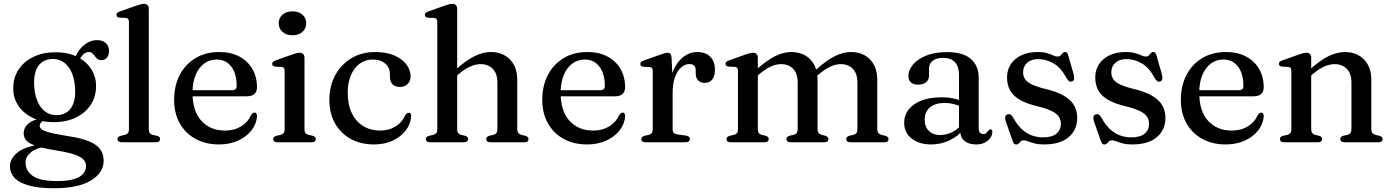

<svg xmlns="http://www.w3.org/2000/svg" viewBox="-20 -758 7418 1023"><path d="M342.4 -32.8Q271.8 -44 240 -53.1Q208.2 -62.1 199.9 -70.5Q191.6 -78.9 191.6 -87.3Q191.6 -97.2 199.2 -105.6Q206.8 -114 225.5 -122.7L211.8 -129.7Q171.2 -123.4 148.2 -110.8Q125.2 -98.1 115.7 -81.9Q106.2 -65.7 106.2 -47.9Q106.2 -26.5 119.7 -10.2Q133.3 6 171.6 19.2Q209.9 32.3 284.2 44.3Q345.3 54.2 378.7 66.1Q412.1 77.9 425.2 92.6Q438.3 107.2 438.3 126.1Q438.3 150.9 422.1 169Q405.9 187.2 372.1 196.9Q338.3 206.7 285.3 206.7Q192.4 206.7 154.2 179.1Q115.9 151.6 115.9 107.6Q115.9 77.8 144.2 54Q172.4 30.2 227.4 23.3L216.7 8.4Q113.8 21 73.3 54.4Q32.9 87.8 32.9 128.8Q32.9 161.9 56.1 188.2Q79.4 214.4 131.1 229.7Q182.8 245 268.2 245Q396 245 464.2 203.9Q532.3 162.8 532.3 98.4Q532.3 63.7 514.5 38.2Q496.7 12.8 455.3 -4.7Q413.8 -22.2 342.4 -32.8ZM366 -428 393.2 -422.3Q412.8 -457.8 425.2 -469.3Q437.6 -480.8 452.1 -480.8Q464.6 -480.8 471.9 -474.3Q479.2 -467.7 485.2 -459.2Q491.1 -450.7 498.9 -444.2Q506.7 -437.6 520.1 -437.6Q538.8 -437.6 549.9 -451.1Q560.9 -464.6 560.9 -487Q560.9 -513.5 543.2 -528.9Q525.4 -544.3 496.8 -544.3Q464.1 -544.3 434.3 -523Q404.5 -501.7 382.8 -459.1ZM491.8 -300Q491.8 -351 464.9 -391.7Q438 -432.3 389.7 -456Q341.3 -479.6 276.1 -479.6Q209.9 -479.6 158.9 -455.4Q107.9 -431.1 79.2 -387.8Q50.5 -344.4 50.5 -286.7Q50.5 -236.2 77.4 -195.3Q104.3 -154.4 152.9 -130.8Q201.5 -107.1 266.2 -107.1Q332.6 -107.1 383.5 -131.4Q434.4 -155.6 463.1 -199.1Q491.8 -242.6 491.8 -300ZM257.1 -443.6Q308.9 -445.6 341.7 -405.1Q374.5 -364.5 379.7 -292.6Q384.9 -223.4 360.1 -185Q335.3 -146.5 285 -144.5Q250.7 -143.3 224.3 -161.1Q197.8 -178.9 181.9 -213.4Q166 -247.9 162.4 -295.5Q159 -341.8 168.9 -374.4Q178.8 -407.1 201.3 -424.7Q223.7 -442.4 257.1 -443.6Z M772.8 -711.2V-69.9Q772.8 -56.2 777.9 -49.3Q783 -42.4 792.9 -39.8L815.3 -34.8Q824.4 -32.2 828.8 -27.9Q833.2 -23.5 833.2 -16.8Q833.2 -9.1 827.5 -4.6Q821.8 0 809.9 0H628.7Q617.1 0 611.5 -4.6Q606 -9.1 606 -16.8Q606 -23.2 610.2 -27.6Q614.5 -31.9 623.3 -34.5L646.9 -39.8Q656.8 -42.7 661.9 -49.3Q667 -55.9 667 -69.6V-639.7Q667 -651.2 663.2 -656.3Q659.4 -661.4 650.6 -662.4L616.8 -663.8Q608.1 -665.2 604.4 -668.8Q600.7 -672.5 600.7 -678.3Q600.7 -684.9 604.9 -689.2Q609.2 -693.5 620.6 -697.5L702.8 -726.7Q719.3 -732.7 729.3 -735.2Q739.2 -737.6 746.1 -737.6Q759.6 -737.6 766.2 -730.6Q772.8 -723.5 772.8 -711.2Z M1349.2 -292.9Q1349.2 -269.6 1335.5 -257.2Q1321.7 -244.9 1295.2 -244.9H975.3V-277.4H1215.9Q1241 -277.4 1241 -299.5Q1241 -366.1 1212.1 -403.4Q1183.2 -440.8 1134.6 -440.8Q1096.4 -440.8 1067.4 -419.1Q1038.4 -397.4 1022.1 -357.8Q1005.7 -318.1 1005.7 -264.5Q1005.7 -165.1 1053.5 -113.7Q1101.2 -62.3 1178.5 -62.3Q1228 -62.3 1264.5 -84.5Q1300.9 -106.7 1316.1 -143.2Q1322.5 -151.7 1326.9 -154.9Q1331.2 -158 1336.4 -158Q1343.4 -158 1346.5 -152.1Q1349.6 -146.1 1349.3 -137.9Q1346.3 -97 1319.5 -62.9Q1292.7 -28.8 1248 -8.6Q1203.2 11.6 1146.1 11.6Q1075.6 11.6 1021.8 -17.9Q968 -47.4 937.9 -100.9Q907.8 -154.4 907.8 -226.3Q907.8 -299.7 937 -357.1Q966.2 -414.4 1020.2 -447.6Q1074.2 -480.8 1148.4 -480.8Q1210 -480.8 1255.1 -456.9Q1300.2 -432.9 1324.7 -390.6Q1349.2 -348.3 1349.2 -292.9Z M1602.3 -450.5V-69.9Q1602.3 -56.2 1607.4 -49.3Q1612.5 -42.4 1622.4 -39.8L1644.8 -34.8Q1653.9 -32.2 1658.3 -27.9Q1662.7 -23.5 1662.7 -16.8Q1662.7 -9.1 1657 -4.6Q1651.3 0 1639.4 0H1458.2Q1446.6 0 1441 -4.6Q1435.5 -9.1 1435.5 -16.8Q1435.5 -23.2 1439.7 -27.6Q1444 -31.9 1452.8 -34.5L1476.4 -39.8Q1486.3 -42.7 1491.4 -49.3Q1496.5 -55.9 1496.5 -69.6V-379Q1496.5 -390.5 1492.7 -395.6Q1488.9 -400.7 1480.1 -401.7L1446.3 -403.1Q1437.6 -404.5 1433.9 -408.1Q1430.2 -411.8 1430.2 -417.6Q1430.2 -424.2 1434.4 -428.5Q1438.7 -432.8 1450.1 -436.8L1532.3 -466Q1548.8 -472 1558.8 -474.5Q1568.7 -476.9 1575.6 -476.9Q1589.1 -476.9 1595.7 -469.9Q1602.3 -462.8 1602.3 -450.5ZM1538.1 -570.1Q1505.5 -570.1 1485.3 -588Q1465.1 -605.9 1465.1 -634.1Q1465.1 -662.4 1485.3 -680Q1505.5 -697.5 1538.1 -697.5Q1571 -697.5 1591.4 -679.8Q1611.7 -662.1 1611.7 -634.1Q1611.7 -605.9 1591.4 -588Q1571 -570.1 1538.1 -570.1Z M2167.6 -350.3Q2167.6 -326.7 2151.9 -310.7Q2136.2 -294.7 2110.4 -294.7Q2085.2 -294.7 2071.4 -309.1Q2057.6 -323.5 2057.6 -347V-362.1Q2057.6 -397.3 2033 -419Q2008.4 -440.8 1965.4 -440.8Q1926.9 -440.8 1897 -419.1Q1867 -397.4 1849.9 -357.8Q1832.7 -318.1 1832.7 -264.5Q1832.7 -199.3 1855 -154.2Q1877.3 -109 1916.3 -85.7Q1955.3 -62.3 2005.3 -62.3Q2052.9 -62.3 2087.8 -84.3Q2122.7 -106.3 2137.7 -142Q2144.1 -150.5 2148.5 -153.7Q2152.8 -156.8 2158.3 -156.8Q2165.3 -156.8 2168.3 -151Q2171.2 -145.2 2170.9 -137.3Q2167.6 -96.4 2141.5 -62.5Q2115.3 -28.5 2071.9 -8.5Q2028.5 11.6 1972.9 11.6Q1902.4 11.6 1848.7 -17.9Q1795 -47.4 1764.9 -100.9Q1734.8 -154.4 1734.8 -226.3Q1734.8 -298.1 1765.3 -355.7Q1795.8 -413.2 1851 -447Q1906.3 -480.8 1980.7 -480.8Q2038.4 -480.8 2080.4 -462.8Q2122.3 -444.7 2145 -415Q2167.6 -385.2 2167.6 -350.3Z M2401.4 -344.1 2381.6 -364.1 2403.5 -383.2Q2463.8 -437.2 2508.8 -459Q2553.7 -480.8 2594.8 -480.8Q2658.5 -480.8 2697.3 -440.9Q2736 -401 2736 -332.8V-71.7Q2736 -57.1 2741.7 -49.8Q2747.4 -42.4 2757.9 -39.5L2778.8 -34.5Q2787.6 -31.9 2791.9 -27.6Q2796.1 -23.2 2796.1 -16.8Q2796.1 -9.1 2790.7 -4.6Q2785.3 0 2773.4 0H2594.2Q2570.7 0 2570.7 -17.6Q2570.7 -29.3 2586.3 -34.6L2609.5 -39.8Q2620.3 -42.6 2625.2 -50Q2630.2 -57.4 2630.2 -71.7V-316.6Q2630.2 -366.6 2605.4 -391.4Q2580.6 -416.3 2539.7 -416.3Q2514.5 -416.3 2485.4 -403.5Q2456.3 -390.7 2423.1 -362.6ZM2415.8 -711.2V-69.9Q2415.8 -56.2 2420.9 -49.4Q2426 -42.6 2435.9 -39.8L2457.9 -34.6Q2473.8 -29.3 2473.8 -17.6Q2473.8 0 2450.3 0H2271.7Q2260.1 0 2254.5 -4.6Q2249 -9.1 2249 -16.8Q2249 -23.2 2253.2 -27.6Q2257.5 -31.9 2266.3 -34.5L2289.9 -39.8Q2299.8 -42.7 2304.9 -49.3Q2310 -55.9 2310 -69.6V-639.7Q2310 -651.2 2306.2 -656.3Q2302.4 -661.4 2293.6 -662.4L2259.8 -663.8Q2251.1 -665.2 2247.4 -668.8Q2243.7 -672.5 2243.7 -678.3Q2243.7 -684.9 2247.9 -689.2Q2252.2 -693.5 2263.6 -697.5L2345.8 -726.7Q2361.7 -732.5 2371.8 -735.1Q2381.8 -737.6 2389.9 -737.6Q2402.8 -737.6 2409.3 -730.6Q2415.8 -723.5 2415.8 -711.2Z M3310.7 -292.9Q3310.7 -269.6 3297 -257.2Q3283.2 -244.9 3256.7 -244.9H2936.8V-277.4H3177.4Q3202.5 -277.4 3202.5 -299.5Q3202.5 -366.1 3173.6 -403.4Q3144.7 -440.8 3096.1 -440.8Q3057.9 -440.8 3028.9 -419.1Q2999.9 -397.4 2983.6 -357.8Q2967.2 -318.1 2967.2 -264.5Q2967.2 -165.1 3015 -113.7Q3062.7 -62.3 3140 -62.3Q3189.5 -62.3 3226 -84.5Q3262.4 -106.7 3277.6 -143.2Q3284 -151.7 3288.4 -154.9Q3292.7 -158 3297.9 -158Q3304.9 -158 3308 -152.1Q3311.1 -146.1 3310.8 -137.9Q3307.8 -97 3281 -62.9Q3254.2 -28.8 3209.5 -8.6Q3164.7 11.6 3107.6 11.6Q3037.1 11.6 2983.3 -17.9Q2929.5 -47.4 2899.4 -100.9Q2869.3 -154.4 2869.3 -226.3Q2869.3 -299.7 2898.5 -357.1Q2927.7 -414.4 2981.7 -447.6Q3035.7 -480.8 3109.9 -480.8Q3171.5 -480.8 3216.6 -456.9Q3261.7 -432.9 3286.2 -390.6Q3310.7 -348.3 3310.7 -292.9Z M3546.1 -261.3Q3546.1 -332.4 3567.2 -381.4Q3588.2 -430.4 3621.9 -455.6Q3655.6 -480.8 3693.6 -480.8Q3739.1 -480.8 3764.2 -455.8Q3789.3 -430.8 3789.3 -386.6Q3789.3 -352 3774.6 -334.2Q3759.9 -316.4 3736.5 -316.4Q3712.9 -316.4 3699.9 -329.6Q3686.9 -342.8 3686.9 -366.3V-383.4Q3686.7 -400.3 3678.8 -408.5Q3670.8 -416.8 3652.6 -416.8Q3630.9 -416.8 3610.4 -399.6Q3589.9 -382.5 3576.9 -348.2Q3563.8 -313.9 3563.8 -261.5ZM3558.2 -450.5 3563.8 -334.6V-69.9Q3563.8 -57.2 3569.7 -50.6Q3575.6 -43.9 3589.7 -41.9L3634.6 -35.6Q3645.1 -34.1 3650.3 -29.6Q3655.5 -25.1 3655.5 -17Q3655.5 -9.1 3649.5 -4.6Q3643.5 0 3632 0H3419.7Q3408.1 0 3402.5 -4.6Q3397 -9.1 3397 -16.8Q3397 -23.2 3401.2 -27.6Q3405.5 -31.9 3414.3 -34.5L3437.9 -39.8Q3447.8 -42.4 3452.9 -49.2Q3458 -55.9 3458 -69.6V-378.2Q3458 -389.7 3454.2 -394.8Q3450.4 -399.9 3441.6 -400.9L3407.8 -402.3Q3399.1 -403.7 3395.4 -407.3Q3391.7 -411 3391.7 -416.8Q3391.7 -423.4 3396 -427.8Q3400.4 -432.2 3411.6 -436L3492.4 -464.8Q3512.3 -472.2 3522.1 -474.6Q3531.9 -476.9 3537.7 -476.9Q3547.2 -476.9 3552 -470.9Q3556.8 -464.8 3558.2 -450.5Z M4017.8 -450.5V-69.9Q4017.8 -56.2 4022.9 -49.4Q4028 -42.6 4037.9 -39.8L4059.9 -34.6Q4075.8 -29.3 4075.8 -17.6Q4075.8 0 4052.3 0H3873.7Q3862.1 0 3856.5 -4.6Q3851 -9.1 3851 -16.8Q3851 -23.2 3855.2 -27.6Q3859.5 -31.9 3868.3 -34.5L3891.9 -39.8Q3901.8 -42.7 3906.9 -49.3Q3912 -55.9 3912 -69.6V-379Q3912 -390.5 3908.2 -395.6Q3904.4 -400.7 3895.6 -401.7L3861.8 -403.1Q3853.1 -404.5 3849.4 -408.1Q3845.7 -411.8 3845.7 -417.6Q3845.7 -424.2 3849.9 -428.5Q3854.2 -432.8 3865.6 -436.8L3947.8 -466Q3963.7 -471.8 3973.8 -474.4Q3983.8 -476.9 3991.9 -476.9Q4004.8 -476.9 4011.3 -469.9Q4017.8 -462.8 4017.8 -450.5ZM4003.4 -344.1 3983.6 -364.1 4005.5 -383.2Q4065.8 -437.2 4110.3 -459Q4154.7 -480.8 4195.8 -480.8Q4259.5 -480.8 4297.8 -440.9Q4336 -401 4336 -332.8V-71.7Q4336 -57.1 4341.7 -49.9Q4347.4 -42.6 4357.9 -39.5L4378.4 -34.3Q4393.7 -29 4393.7 -17.6Q4393.7 0 4370.8 0H4194.2Q4170.7 0 4170.7 -17.6Q4170.7 -29.3 4186.3 -34.6L4209.5 -39.8Q4220.3 -42.6 4225.2 -50Q4230.2 -57.4 4230.2 -71.7V-316.6Q4230.2 -366.6 4205.9 -391.4Q4181.6 -416.3 4140.7 -416.3Q4115.5 -416.3 4086.9 -403.5Q4058.3 -390.7 4025.1 -362.6ZM4321.6 -344.1 4301.8 -364.1 4323.7 -383.2Q4384 -437.2 4428.5 -459Q4472.9 -480.8 4514 -480.8Q4577.7 -480.8 4616 -440.9Q4654.2 -401 4654.2 -332.8V-71.7Q4654.2 -57.1 4659.9 -49.8Q4665.6 -42.4 4676.1 -39.5L4697 -34.5Q4705.8 -31.9 4710.1 -27.6Q4714.3 -23.2 4714.3 -16.8Q4714.3 -9.1 4708.9 -4.6Q4703.5 0 4691.6 0H4512.4Q4488.9 0 4488.9 -17.6Q4488.9 -29.3 4504.5 -34.6L4527.7 -39.8Q4538.5 -42.6 4543.4 -50Q4548.4 -57.4 4548.4 -71.7V-316.6Q4548.4 -366.6 4524.1 -391.4Q4499.8 -416.3 4458.9 -416.3Q4433.7 -416.3 4405.1 -403.5Q4376.5 -390.7 4343.3 -362.6Z M5096.1 -61.9V-71.9L5089.7 -75.1V-360.3Q5089.7 -403.6 5067.9 -426.7Q5046.1 -449.7 5006.1 -449.7Q4968.2 -449.7 4949.2 -434Q4930.1 -418.3 4930.1 -396.4V-357.2Q4930.1 -332.9 4914.3 -319.9Q4898.4 -307 4870.4 -307Q4845.9 -307 4832.9 -319.6Q4820 -332.3 4820 -353.6Q4820 -384.5 4844.1 -413.6Q4868.3 -442.7 4914.3 -461.6Q4960.3 -480.4 5026 -480.4Q5111.3 -480.4 5152.9 -443.8Q5194.5 -407.1 5194.5 -345.5V-75Q5194.5 -58.9 5200.8 -51.5Q5207 -44 5217.9 -44Q5230.3 -44 5235.7 -49.7Q5241.1 -55.4 5245 -60.8Q5247.6 -64 5250.3 -66.4Q5253 -68.7 5257.1 -68.7Q5262.3 -68.7 5264.9 -64.9Q5267.4 -61 5267.4 -54.5Q5267.4 -40 5257.6 -24.8Q5247.7 -9.5 5228.6 1Q5209.4 11.6 5181 11.6Q5141.4 11.6 5118.7 -7.3Q5096.1 -26.1 5096.1 -61.9ZM4797.5 -104.1Q4797.5 -163.6 4850.6 -201.6Q4903.8 -239.5 4998.1 -239.5Q5032.1 -239.5 5060.6 -233.3Q5089 -227 5110.8 -217.1L5102.8 -189.5Q5082.1 -198.2 5060.2 -203.9Q5038.4 -209.5 5012.7 -209.5Q4963 -209.5 4935 -185.9Q4906.9 -162.3 4906.9 -121.3Q4906.9 -81.2 4929.8 -59.8Q4952.6 -38.4 4988.2 -38.4Q5021.6 -38.4 5052.7 -53.7Q5083.7 -69 5106.1 -97.2L5116.6 -73.4Q5086.9 -32.8 5040.1 -10.6Q4993.3 11.6 4941 11.6Q4877.6 11.6 4837.5 -19.8Q4797.5 -51.1 4797.5 -104.1Z M5512 -443.1Q5474.7 -443.1 5453 -423.7Q5431.2 -404.3 5431.2 -373.3Q5431.2 -354.1 5440.2 -338.7Q5449.1 -323.3 5472.6 -310.7Q5496.1 -298.1 5539.6 -286.9Q5609.2 -271.1 5648.4 -247.9Q5687.6 -224.7 5703.6 -195.1Q5719.5 -165.5 5719.5 -129.7Q5719.5 -66.2 5673.9 -27.3Q5628.2 11.6 5543 11.6Q5511.9 11.6 5491.7 6.1Q5471.5 0.5 5458.1 -4.9Q5444.6 -10.3 5434.2 -10.3Q5424 -10.3 5418.4 -4.7Q5412.8 0.8 5407.8 6.4Q5402.8 11.9 5393.9 11.9Q5386.8 11.9 5382.9 7.6Q5379.1 3.4 5375.4 -7.3L5338.6 -112Q5334.2 -125.9 5335.9 -135.2Q5337.6 -144.4 5347.1 -148Q5356.5 -151.6 5363.7 -147.9Q5370.9 -144.2 5376.5 -134.6Q5398.6 -93.6 5424.3 -69.8Q5449.9 -46 5478.7 -36.1Q5507.4 -26.1 5537.6 -26.1Q5585.2 -26.1 5608.8 -46.1Q5632.5 -66.1 5632.5 -99.1Q5632.5 -118.7 5622.4 -134.9Q5612.4 -151.2 5586 -165.1Q5559.5 -179 5510.6 -191Q5449.5 -205.5 5413.3 -226.6Q5377.2 -247.7 5361.4 -277.1Q5345.6 -306.6 5345.6 -345.7Q5345.6 -385.4 5365.6 -415.9Q5385.7 -446.4 5422.2 -463.6Q5458.6 -480.8 5507.7 -480.8Q5539.1 -480.8 5558.7 -474.9Q5578.3 -468.9 5591.1 -462.8Q5603.8 -456.7 5613.9 -456.7Q5625 -456.7 5631 -462.8Q5636.9 -468.9 5642 -474.9Q5647.1 -480.8 5655.5 -480.8Q5661.4 -480.8 5665.6 -476.7Q5669.8 -472.6 5671.8 -462.4L5700.5 -362.8Q5704.1 -347.8 5703.1 -338Q5702 -328.3 5692 -324.4Q5682.8 -320.9 5675.9 -325.8Q5669 -330.8 5661.6 -343.2Q5633.2 -397.3 5593.6 -420.2Q5554 -443.1 5512 -443.1Z M5982 -443.1Q5944.7 -443.1 5923 -423.7Q5901.2 -404.3 5901.2 -373.3Q5901.2 -354.1 5910.2 -338.7Q5919.1 -323.3 5942.6 -310.7Q5966.1 -298.1 6009.6 -286.9Q6079.2 -271.1 6118.4 -247.9Q6157.6 -224.7 6173.6 -195.1Q6189.5 -165.5 6189.5 -129.7Q6189.5 -66.2 6143.9 -27.3Q6098.2 11.6 6013 11.6Q5981.9 11.6 5961.7 6.1Q5941.5 0.5 5928.1 -4.9Q5914.6 -10.3 5904.2 -10.3Q5894 -10.3 5888.4 -4.7Q5882.8 0.8 5877.8 6.4Q5872.8 11.9 5863.9 11.9Q5856.8 11.9 5852.9 7.6Q5849.1 3.4 5845.4 -7.3L5808.6 -112Q5804.2 -125.9 5805.9 -135.2Q5807.6 -144.4 5817.1 -148Q5826.5 -151.6 5833.7 -147.9Q5840.9 -144.2 5846.5 -134.6Q5868.6 -93.6 5894.3 -69.8Q5919.9 -46 5948.7 -36.1Q5977.4 -26.1 6007.6 -26.1Q6055.2 -26.1 6078.8 -46.1Q6102.5 -66.1 6102.5 -99.1Q6102.5 -118.7 6092.4 -134.9Q6082.4 -151.2 6056 -165.1Q6029.5 -179 5980.6 -191Q5919.5 -205.5 5883.3 -226.6Q5847.2 -247.7 5831.4 -277.1Q5815.6 -306.6 5815.6 -345.7Q5815.6 -385.4 5835.6 -415.9Q5855.7 -446.4 5892.2 -463.6Q5928.6 -480.8 5977.7 -480.8Q6009.1 -480.8 6028.7 -474.9Q6048.3 -468.9 6061.1 -462.8Q6073.8 -456.7 6083.9 -456.7Q6095 -456.7 6101 -462.8Q6106.9 -468.9 6112 -474.9Q6117.1 -480.8 6125.5 -480.8Q6131.4 -480.8 6135.6 -476.7Q6139.8 -472.6 6141.8 -462.4L6170.5 -362.8Q6174.1 -347.8 6173.1 -338Q6172 -328.3 6162 -324.4Q6152.8 -320.9 6145.9 -325.8Q6139 -330.8 6131.6 -343.2Q6103.2 -397.3 6063.6 -420.2Q6024 -443.1 5982 -443.1Z M6713.2 -292.9Q6713.2 -269.6 6699.5 -257.2Q6685.7 -244.9 6659.2 -244.9H6339.3V-277.4H6579.9Q6605 -277.4 6605 -299.5Q6605 -366.1 6576.1 -403.4Q6547.2 -440.8 6498.6 -440.8Q6460.4 -440.8 6431.4 -419.1Q6402.4 -397.4 6386.1 -357.8Q6369.7 -318.1 6369.7 -264.5Q6369.7 -165.1 6417.5 -113.7Q6465.2 -62.3 6542.5 -62.3Q6592 -62.3 6628.5 -84.5Q6664.9 -106.7 6680.1 -143.2Q6686.5 -151.7 6690.9 -154.9Q6695.2 -158 6700.4 -158Q6707.4 -158 6710.5 -152.1Q6713.6 -146.1 6713.3 -137.9Q6710.3 -97 6683.5 -62.9Q6656.7 -28.8 6612 -8.6Q6567.2 11.6 6510.1 11.6Q6439.6 11.6 6385.8 -17.9Q6332 -47.4 6301.9 -100.9Q6271.8 -154.4 6271.8 -226.3Q6271.8 -299.7 6301 -357.1Q6330.2 -414.4 6384.2 -447.6Q6438.2 -480.8 6512.4 -480.8Q6574 -480.8 6619.1 -456.9Q6664.2 -432.9 6688.7 -390.6Q6713.2 -348.3 6713.2 -292.9Z M6966.3 -450.5V-69.9Q6966.3 -56.2 6971.4 -49.4Q6976.5 -42.6 6986.4 -39.8L7008.4 -34.6Q7024.3 -29.3 7024.3 -17.6Q7024.3 0 7000.8 0H6822.2Q6810.6 0 6805 -4.6Q6799.5 -9.1 6799.5 -16.8Q6799.5 -23.2 6803.7 -27.6Q6808 -31.9 6816.8 -34.5L6840.4 -39.8Q6850.3 -42.7 6855.4 -49.3Q6860.5 -55.9 6860.5 -69.6V-379Q6860.5 -390.5 6856.7 -395.6Q6852.9 -400.7 6844.1 -401.7L6810.3 -403.1Q6801.6 -404.5 6797.9 -408.1Q6794.2 -411.8 6794.2 -417.6Q6794.2 -424.2 6798.4 -428.5Q6802.7 -432.8 6814.1 -436.8L6896.3 -466Q6912.2 -471.8 6922.3 -474.4Q6932.3 -476.9 6940.4 -476.9Q6953.3 -476.9 6959.8 -469.9Q6966.3 -462.8 6966.3 -450.5ZM6951.9 -344.1 6932.1 -364.1 6954 -383.2Q7014 -437.2 7059.1 -459Q7104.2 -480.8 7145.3 -480.8Q7209 -480.8 7247.8 -440.9Q7286.5 -401 7286.5 -332.8V-71.7Q7286.5 -57.1 7292.2 -49.8Q7297.9 -42.4 7308.4 -39.5L7329.3 -34.5Q7338.1 -31.9 7342.4 -27.6Q7346.6 -23.2 7346.6 -16.8Q7346.6 -9.1 7341.2 -4.6Q7335.8 0 7323.9 0H7144.7Q7121.2 0 7121.2 -17.6Q7121.2 -29.3 7136.8 -34.6L7160 -39.8Q7170.8 -42.6 7175.7 -50Q7180.7 -57.4 7180.7 -71.7V-316.6Q7180.7 -366.6 7155.9 -391.4Q7131.1 -416.3 7090.2 -416.3Q7065 -416.3 7035.8 -403.5Q7006.5 -390.7 6973.6 -362.6Z"/></svg>

Font: Fraunces
Style: Regular
Weight: 900
Version: Version 1.000;[b76b70a41]